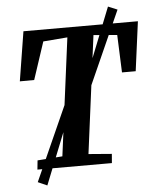

<svg xmlns="http://www.w3.org/2000/svg" viewBox="-61 -886 831 1026"><g transform="rotate(-5 355.0 -373.0)"><path d="M105.5 0 110.5 -49 244.5 -59 326.5 -690 196.5 -679.5 130 -478.5 53 -478 95.5 -743H709.5L674.5 -478H601L593 -679.5L466.5 -690L384.5 -59L509 -49L505 0ZM101.5 67 305 -387 389.5 -414 557 -835 606.5 -814.5 420.5 -398.5 335.5 -373.5 151 89Z"/></g></svg>

Font: Merriweather 24pt
Style: Bold Italic
Weight: 700
Italic angle: -7.8°
Designer: Eben Sorkin
Foundry: Eben Sorkin
Version: Version 2.101